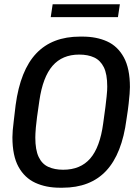

<svg xmlns="http://www.w3.org/2000/svg" viewBox="-20 -867 640 897"><path d="M260 10Q195 10 145 -13Q95 -36 66.5 -87.5Q38 -139 38 -226Q38 -240 39.5 -258Q41 -276 44.5 -304Q48 -332 53 -376Q75 -539 149.5 -617.5Q224 -696 354 -696H365Q431 -696 480.5 -673.5Q530 -651 558.5 -599Q587 -547 587 -460Q587 -447 585.5 -428.5Q584 -410 581 -382Q578 -354 571 -310Q550 -148 476 -69Q402 10 272 10ZM275 -74Q356 -74 401.5 -126.5Q447 -179 462 -290Q469 -337 472.5 -367Q476 -397 478 -415Q480 -433 480.5 -444Q481 -455 481 -463Q481 -521 465 -553Q449 -585 420 -598.5Q391 -612 350 -612Q271 -612 225.5 -559.5Q180 -507 164 -397Q157 -350 153 -320Q149 -290 147.5 -271.5Q146 -253 145.5 -242.5Q145 -232 145 -224Q145 -167 160.5 -134Q176 -101 205.5 -87.5Q235 -74 275 -74ZM217 -787 226 -847H540L531 -787Z"/></svg>

Font: Chivo Mono
Style: Italic
Weight: 400
Italic angle: -8.05°
Monospace: yes
Version: Version 1.008